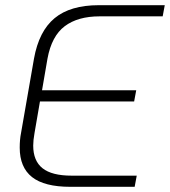

<svg xmlns="http://www.w3.org/2000/svg" viewBox="-20 -720 655 740"><path d="M56 -151Q56 -182 61 -207L111 -494Q130 -600 190.5 -650Q251 -700 361 -700H615L607 -657H364Q280 -657 229.5 -619Q179 -581 163 -494L142 -372H505L497 -329H134L113 -207Q108 -179 108 -159Q108 -100 144 -71.5Q180 -43 256 -43H507L499 0H251Q151 0 103.5 -37.5Q56 -75 56 -151Z"/></svg>

Font: KoHo Light
Style: Italic
Weight: 300
Italic angle: -10°
Version: Version 1.000; ttfautohint (v1.6)